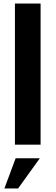

<svg xmlns="http://www.w3.org/2000/svg" viewBox="-20 -804 309 1067"><path d="M63 0H205.6V-784.2H63ZM4.4 243.2H80.6L201.2 75.7H66.9Z"/></svg>

Font: Decalotype SemiBold
Style: Regular
Weight: 600
Designer: Alfredo Marco Pradil
Foundry: Alfredo Marco Pradil
Version: Version 1.0